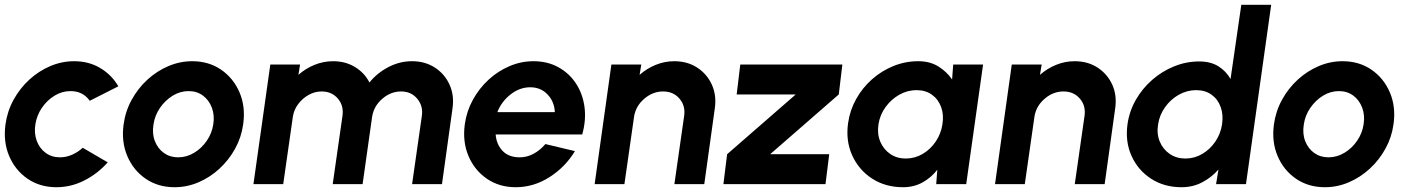

<svg xmlns="http://www.w3.org/2000/svg" viewBox="-28 -770 5913 803"><path d="M318 -152 422.5 -91Q381 -44 325.2 -15.5Q269.5 13 208 13Q139 13 87.2 -22.5Q35.5 -58 10.2 -117.8Q-15 -177.5 -5 -250Q2.5 -305 28.8 -352.8Q55 -400.5 94.5 -436.8Q134 -473 182.2 -493.5Q230.5 -514 282 -514Q343.5 -514 391.2 -485.5Q439 -457 467 -409L347.5 -348.5Q318.5 -389 267 -389Q231.5 -389 200 -369.8Q168.5 -350.5 147 -318.8Q125.5 -287 120 -250Q114 -213 125.5 -181.5Q137 -150 162.5 -131Q188 -112 223 -112Q248.5 -112 273.2 -122.8Q298 -133.5 318 -152Z M702 13Q633 13 581.2 -22.5Q529.5 -58 504.2 -117.8Q479 -177.5 489 -250Q496.5 -305 522.8 -352.8Q549 -400.5 588.5 -436.8Q628 -473 676.2 -493.5Q724.5 -514 776 -514Q845 -514 896.8 -478.5Q948.5 -443 974 -383Q999.5 -323 989 -250Q981.5 -195.5 955.2 -148Q929 -100.5 889.5 -64.2Q850 -28 802 -7.5Q754 13 702 13ZM717 -112Q752.5 -112 784 -131Q815.5 -150 837 -181.5Q858.5 -213 864 -250Q870 -288 858 -319.8Q846 -351.5 820.8 -370.2Q795.5 -389 761 -389Q725.5 -389 694.2 -369.8Q663 -350.5 641.2 -319Q619.5 -287.5 614 -250Q607.5 -211 619.8 -179.8Q632 -148.5 657.5 -130.2Q683 -112 717 -112Z M1032 0 1102.5 -500H1227L1220 -457Q1250 -483.5 1287.5 -498.8Q1325 -514 1365 -514Q1417 -514 1457 -489.5Q1497 -465 1517 -425Q1549.5 -465 1596.5 -489.5Q1643.5 -514 1695 -514Q1750 -514 1791 -487.2Q1832 -460.5 1852.2 -415.8Q1872.5 -371 1864.5 -316.5L1820.5 0H1695.5L1736 -283Q1743 -325.5 1717.5 -356.5Q1692 -387.5 1649.5 -387.5Q1606.5 -387.5 1571.2 -357.2Q1536 -327 1528.5 -283L1488.5 0H1363.5L1404 -283Q1411 -327 1385.5 -357.2Q1360 -387.5 1317 -387.5Q1288.5 -387.5 1263 -373.2Q1237.5 -359 1219.5 -335.2Q1201.5 -311.5 1197 -283L1156.5 0Z M2129 13Q2060 13 2008.2 -22.5Q1956.5 -58 1931.2 -117.8Q1906 -177.5 1916 -250.5Q1923.5 -305 1949.8 -352.8Q1976 -400.5 2015.5 -436.8Q2055 -473 2103.2 -493.5Q2151.5 -514 2203 -514Q2261.5 -514 2307 -489Q2352.5 -464 2380.8 -421Q2409 -378 2416.5 -323Q2424 -268 2407 -207.5H2045Q2048 -167 2073.2 -139.8Q2098.5 -112.5 2144 -112Q2174.5 -111.5 2202.8 -126.5Q2231 -141.5 2253 -167.5L2376.5 -138Q2336.5 -71.5 2270.2 -29.2Q2204 13 2129 13ZM2052 -301H2292.5Q2290.5 -345 2262 -375Q2233.5 -405 2189.5 -405Q2145.5 -405 2107.5 -375.2Q2069.5 -345.5 2052 -301Z M2961.5 -316.5 2917.5 0H2792.5L2833 -283Q2840 -326.5 2814.2 -357Q2788.5 -387.5 2745 -387.5Q2702 -387.5 2666.5 -357Q2631 -326.5 2624 -283L2583.5 0H2459L2529 -500H2654L2647 -457Q2677 -483.5 2714.5 -498.8Q2752 -514 2792 -514Q2847 -514 2888 -487.2Q2929 -460.5 2949.2 -415.8Q2969.5 -371 2961.5 -316.5Z M3480 -375 3193 -125H3440L3424.5 0H2997.5L3013 -125L3300 -375H3053L3068 -500H3495Z M3958.5 -500H4083.5L4013 0H3887.5L3892 -60Q3866.5 -27 3830.2 -7Q3794 13 3749 13Q3675 13 3619.2 -23.2Q3563.5 -59.5 3536 -120.5Q3508.5 -181.5 3519 -255.5Q3526.5 -309 3552.8 -356Q3579 -403 3619.2 -438.5Q3659.5 -474 3709 -494Q3758.5 -514 3812 -514Q3861 -514 3896.2 -492.2Q3931.5 -470.5 3954 -437.5ZM3760 -107Q3798 -107 3830.8 -126.2Q3863.5 -145.5 3885.5 -178Q3907.5 -210.5 3913.5 -250Q3920 -290 3908 -322.5Q3896 -355 3869.5 -374Q3843 -393 3805 -393Q3767 -393 3733 -373.8Q3699 -354.5 3675.5 -322Q3652 -289.5 3646 -250Q3640 -210 3653.5 -177.8Q3667 -145.5 3695 -126.2Q3723 -107 3760 -107Z M4636 -316.5 4592 0H4467L4507.5 -283Q4514.5 -326.5 4488.8 -357Q4463 -387.5 4419.5 -387.5Q4376.5 -387.5 4341 -357Q4305.5 -326.5 4298.5 -283L4258 0H4133.5L4203.5 -500H4328.5L4321.5 -457Q4351.5 -483.5 4389 -498.8Q4426.5 -514 4466.5 -514Q4521.5 -514 4562.5 -487.2Q4603.5 -460.5 4623.8 -415.8Q4644 -371 4636 -316.5Z M5163.5 -750H5288.5L5183 0H5058L5068 -61Q5039 -28 5000 -7.5Q4961 13 4913.5 13Q4841 13 4786.2 -22.5Q4731.5 -58 4704.5 -117.8Q4677.5 -177.5 4687.5 -250Q4695 -304.5 4722.2 -352.2Q4749.5 -400 4790.8 -436Q4832 -472 4882.5 -492.5Q4933 -513 4987.5 -513Q5035 -513 5067.5 -492.8Q5100 -472.5 5118.5 -439.5ZM4929.5 -107Q4967.5 -107 5000.2 -126.2Q5033 -145.5 5055 -178Q5077 -210.5 5083 -250Q5089 -290 5077.2 -322.5Q5065.5 -355 5039 -374Q5012.5 -393 4974.5 -393Q4936.5 -393 4902.2 -373.8Q4868 -354.5 4844.8 -322Q4821.5 -289.5 4815.5 -250Q4809 -210 4822.5 -177.8Q4836 -145.5 4864.2 -126.2Q4892.5 -107 4929.5 -107Z M5513 13Q5444 13 5392.2 -22.5Q5340.5 -58 5315.2 -117.8Q5290 -177.5 5300 -250Q5307.5 -305 5333.8 -352.8Q5360 -400.5 5399.5 -436.8Q5439 -473 5487.2 -493.5Q5535.5 -514 5587 -514Q5656 -514 5707.8 -478.5Q5759.5 -443 5785 -383Q5810.5 -323 5800 -250Q5792.5 -195.5 5766.2 -148Q5740 -100.5 5700.5 -64.2Q5661 -28 5613 -7.5Q5565 13 5513 13ZM5528 -112Q5563.5 -112 5595 -131Q5626.5 -150 5648 -181.5Q5669.5 -213 5675 -250Q5681 -288 5669 -319.8Q5657 -351.5 5631.8 -370.2Q5606.5 -389 5572 -389Q5536.5 -389 5505.2 -369.8Q5474 -350.5 5452.2 -319Q5430.5 -287.5 5425 -250Q5418.5 -211 5430.8 -179.8Q5443 -148.5 5468.5 -130.2Q5494 -112 5528 -112Z"/></svg>

Font: Urbanist
Style: Bold Italic
Weight: 700
Italic angle: -8°
Designer: Corey Hu
Foundry: Corey Hu
Version: Version 1.330; ttfautohint (v1.8.4.7-5d5b)